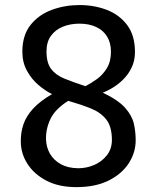

<svg xmlns="http://www.w3.org/2000/svg" viewBox="-20 -748 634 780"><path d="M290.5 12.2Q219.2 12.2 168.9 -13.9Q118.7 -40 91.6 -82.3Q64.5 -124.5 64.5 -173.3Q64 -210 75.2 -242.9Q86.4 -275.9 114.3 -306.4Q142.1 -336.9 191.4 -365.7Q164.1 -378.9 136 -402.8Q107.9 -426.8 89.4 -460.7Q70.8 -494.6 70.8 -537.6Q70.8 -605.5 104.5 -647.2Q138.2 -689 191.4 -708.3Q244.6 -727.5 302.7 -727.5Q362.8 -727.5 414.1 -707.8Q465.3 -688 496.8 -646Q528.3 -604 528.3 -536.6Q528.3 -501 514.4 -472.7Q500.5 -444.3 479.2 -423.8Q458 -403.3 435.8 -390.4Q413.6 -377.4 397.5 -371.6Q460 -341.8 488 -310.3Q516.1 -278.8 523.7 -245.8Q531.2 -212.9 531.2 -178.2Q531.2 -128.4 503.2 -85Q475.1 -41.5 421.4 -14.6Q367.7 12.2 290.5 12.2ZM297.9 -64.5Q332 -64.5 363.3 -78.1Q394.5 -91.8 414.6 -117.7Q434.6 -143.6 434.6 -179.7Q434.6 -232.9 412.1 -262Q389.6 -291 349.9 -307.1Q310.1 -323.2 257.3 -338.4Q203.6 -304.7 184.6 -263.9Q165.5 -223.1 167 -181.2Q168 -149.4 183.3 -123Q198.7 -96.7 227.5 -80.8Q256.3 -64.9 297.9 -64.5ZM327.1 -397.9Q350.1 -409.7 374 -427Q397.9 -444.3 414.3 -471.2Q430.7 -498 430.7 -537.6Q430.7 -574.2 415 -599.6Q399.4 -625 370.6 -638.4Q341.8 -651.9 302.7 -651.9Q265.6 -651.9 235.4 -639.6Q205.1 -627.4 187 -602.5Q168.9 -577.6 168.9 -539.1Q168.9 -492.7 187.7 -467.8Q206.5 -442.9 241.9 -428.5Q277.3 -414.1 327.1 -397.9Z"/></svg>

Font: Pontano Sans Medium
Style: Regular
Weight: 500
Designer: Vernon Adams
Foundry: Vernon Adams
Version: Version 2.001